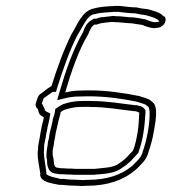

<svg xmlns="http://www.w3.org/2000/svg" viewBox="-20 -672 579 648"><path d="M100 -320C100 -314 102 -308 107 -305L110 -297C110 -289 116 -282 128 -276L126 -266C124 -257 121 -249 120 -241C117 -229 116 -218 114 -207L109 -181C109 -173 108 -164 107 -155C107 -134 113 -106 116 -87C112 -64 140 -56 160 -52L171 -50C175 -49 178 -48 183 -48H190C197 -47 205 -47 212 -46C222 -46 231 -45 241 -45C252 -44 262 -44 273 -45C343 -45 397 -64 438 -99C453 -114 473 -130 480 -155C488 -179 494 -199 499 -227C505 -261 515 -313 495 -327L484 -336C474 -341 461 -344 449 -348C399 -358 342 -367 282 -367C265 -367 250 -366 237 -366C225 -365 213 -363 200 -360C220 -429 245 -502 278 -557C282 -568 289 -584 299 -589H306C311 -591 318 -593 323 -594C326 -594 328 -595 330 -595L357 -598C362 -598 367 -597 371 -597H378C388 -596 399 -595 411 -594C421 -594 430 -593 439 -591L460 -588C472 -583 487 -577 502 -577C505 -577 507 -578 509 -578C529 -578 546 -599 536 -616C535 -616 534 -617 532 -617C520 -631 499 -635 479 -641C467 -642 452 -644 441 -647C424 -647 401 -650 384 -652H367C362 -651 357 -651 352 -651C333 -650 312 -648 295 -643C256 -634 241 -588 221 -556C195 -504 173 -443 154 -382C153 -382 153 -382 153 -381C137 -372 131 -365 118 -356C107 -350 105 -335 100 -320ZM121 -322C124 -332 126 -338 127 -340L128 -341C141 -350 148 -355 158 -362H169L174 -379C193 -439 214 -499 239 -549C263 -588 274 -619 297 -624H298C312 -628 332 -630 349 -631C354 -631 360 -631 365 -632H379C396 -630 419 -627 436 -627C449 -624 461 -622 471 -621C492 -615 508 -611 515 -603L518 -600C517 -599 514 -598 512 -598C507 -598 504 -597 504 -597C494 -597 482 -602 470 -607H468L447 -611C436 -613 424 -614 415 -614C403 -615 394 -616 384 -617H383H375C374 -617 369 -618 361 -618H360L326 -614C326 -614 328 -615 325 -614H324H322C317 -613 309 -611 305 -609H297L292 -606C270 -595 264 -573 260 -563C226 -504 201 -431 181 -362L173 -334L202 -341C214 -344 225 -345 234 -346C248 -346 262 -347 278 -347C336 -347 392 -339 441 -329C452 -325 465 -322 471 -319L481 -311V-310C487 -306 486 -265 479 -227C474 -200 469 -181 461 -158V-157C456 -140 442 -128 426 -112C390 -82 342 -65 276 -65H275H274C264 -64 256 -64 246 -65H245H244C236 -65 227 -66 217 -66C207 -67 202 -67 197 -68H195H187C185 -68 183 -68 179 -69L178 -70L168 -72C144 -77 135 -84 136 -87L137 -90L136 -93C134 -113 128 -141 128 -158C129 -167 129 -175 129 -182L134 -207C136 -218 137 -228 140 -239V-240V-241C141 -247 144 -255 146 -266L150 -289L139 -294C134 -297 132 -299 131 -300V-304L123 -320ZM138 -166C137 -160 137 -151 137 -150C136 -139 138 -136 139 -131C139 -131 135 -88 169 -86L182 -84H191C202 -83 209 -83 217 -83C228 -82 234 -82 244 -82H295H296C325 -86 364 -83 394 -107C418 -122 428 -136 443 -152L447 -156L448 -160C456 -182 460 -200 464 -223C468 -247 470 -275 471 -293V-300L467 -305C459 -315 447 -315 444 -316L442 -317H436C390 -322 343 -331 290 -331C274 -332 262 -331 252 -331C231 -331 209 -326 192 -320L191 -319H190C182 -315 177 -311 177 -311L167 -305L165 -294C164 -286 161 -278 158 -269V-268V-267C156 -253 151 -238 148 -224L145 -205C142 -195 141 -190 141 -184ZM158 -166 162 -186C162 -191 163 -197 165 -204L168 -223C171 -237 175 -252 178 -267C181 -276 183 -285 185 -294C188 -296 192 -299 196 -301C211 -306 232 -311 249 -311C260 -311 272 -312 286 -311C339 -311 385 -302 431 -297H435C442 -295 447 -295 450 -291C449 -272 448 -245 444 -223C440 -200 437 -185 429 -164C413 -147 403 -134 384 -122C364 -105 331 -106 298 -102H248C238 -102 229 -102 221 -103C212 -103 203 -103 195 -104H187L175 -106C159 -106 163 -127 160 -139C159 -144 157 -149 158 -153C158 -157 157 -161 158 -166Z"/></svg>

Font: Scribbler
Style: ClrIta
Weight: 400
Designer: Mew Too
Foundry: Cannot Into Space Fonts
Version: Version 1.001